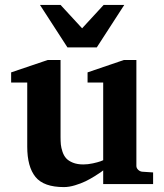

<svg xmlns="http://www.w3.org/2000/svg" viewBox="-20 -742 660 774"><path d="M597.2 0H396V-55.2Q392.6 -52.2 386.5 -47.9Q380.4 -43.5 361.6 -31.7Q342.8 -20 324.7 -11.2Q306.6 -2.4 282.5 4.9Q258.3 12.2 237.8 12.2Q156.2 12.2 123 -28.8Q89.8 -69.8 89.8 -150.9V-409.2H24.9V-450.2L171.9 -500H224.1V-189.9Q224.1 -172.4 225.3 -159.4Q226.6 -146.5 231.9 -130.4Q237.3 -114.3 246.8 -103.8Q256.3 -93.3 273.9 -86.2Q291.5 -79.1 315.9 -79.1Q334.5 -79.1 354.5 -83.5Q374.5 -87.9 385.3 -91.8L396 -96.2V-409.2H333V-450.2L479 -500H529.8V-73.2Q529.8 -64.5 536.9 -57.6Q543.9 -50.8 553.2 -49.8L597.2 -46.9ZM481 -722.2 370.1 -550.8H252L141.1 -722.2H224.1L311 -627.9L397.9 -722.2Z"/></svg>

Font: Veleka
Style: Bold
Weight: 700
Designer: Stefan Peev, Context Ltd, 2016; SIL International, 1997-2014.
Foundry: Stefan Peev, Context Ltd, 2016
Version: Version 1.000